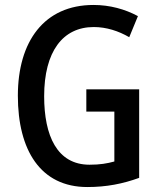

<svg xmlns="http://www.w3.org/2000/svg" viewBox="-20 -744 643 774"><path d="M328 -384V-294H441V-93C412 -85 383 -80 341 -80C210 -80 158 -197 158 -356C158 -536 233 -635 358 -635C409 -635 458 -619 501 -594L536 -679C484 -707 423 -724 357 -724C158 -724 52 -577 52 -358C52 -139 143 10 332 10C409 10 475 -3 541 -27V-384Z"/></svg>

Font: Noto Sans Gurmukhi UI Condensed Medium
Style: Regular
Weight: 500
Width: 3
Designer: Jelle Bosma - Monotype Design Team
Foundry: Monotype Imaging Inc.
Version: Version 2.004